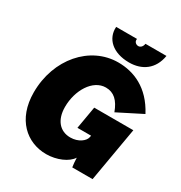

<svg xmlns="http://www.w3.org/2000/svg" viewBox="-207 -1046 1133 1203"><g transform="rotate(30 360.0 -445.0)"><path d="M301 10C377 10 452 -23 479 -67C480 -40 482 -19 485 0H632L700 -393H417L389 -231H488L485 -217C479 -190 439 -156 380 -156C305 -156 256 -211 256 -306C256 -426 324 -539 418 -539C476 -539 514 -504 541 -431L715 -519C637 -667 519 -714 407 -714C204 -714 41 -529 41 -287C41 -92 161 10 301 10ZM464 -747C557 -747 630 -797 647 -900H495C492 -878 478 -865 463 -865C445 -865 429 -880 434 -900H283C277 -812 346 -747 464 -747Z"/></g></svg>

Font: Fixel Text 20240404 Black
Style: Italic
Weight: 900
Width: 4
Italic angle: -10°
Designer: AlfaBravo + MacPaw
Foundry: Kyrylo Tkachov, Marchela Mozhyna, Serhii Makarenko, Maria Weinstein, Zakhar Kryvoshyya
Version: Version 1.211;Glyphs 3.2 (3225)